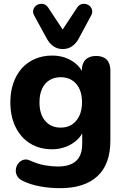

<svg xmlns="http://www.w3.org/2000/svg" viewBox="-20 -791 655 1002"><path d="M294 191Q240 191 190.5 182Q141 173 103 155Q80 145 70.5 129Q61 113 62.5 95Q64 77 74.5 63Q85 49 101 43.5Q117 38 135 46Q179 66 216.5 72Q254 78 281 78Q345 78 377 49Q409 20 409 -40V-116H418Q403 -70 356 -41Q309 -12 252 -12Q186 -12 137 -42.5Q88 -73 61 -128.5Q34 -184 34 -257Q34 -312 49.5 -357Q65 -402 93.5 -434Q122 -466 162.5 -483.5Q203 -501 252 -501Q311 -501 356.5 -472.5Q402 -444 417 -398L407 -366V-423Q407 -460 426.5 -479.5Q446 -499 482 -499Q518 -499 537 -479.5Q556 -460 556 -423V-57Q556 66 488.5 128.5Q421 191 294 191ZM297 -125Q331 -125 355.5 -141Q380 -157 394 -186.5Q408 -216 408 -257Q408 -319 377.5 -353.5Q347 -388 297 -388Q263 -388 238 -372.5Q213 -357 199.5 -327.5Q186 -298 186 -257Q186 -195 216 -160Q246 -125 297 -125ZM307 -535Q280 -535 259 -549.5Q238 -564 224 -590L159 -709Q149 -727 154.5 -742.5Q160 -758 174 -765.5Q188 -773 204 -770.5Q220 -768 231 -752L307 -637L383 -752Q394 -768 410 -770.5Q426 -773 440 -765.5Q454 -758 459.5 -742.5Q465 -727 455 -709L391 -590Q377 -564 356 -549.5Q335 -535 307 -535Z"/></svg>

Font: Nunito ExtraLight ExtraBold
Style: Regular
Weight: 800
Version: Version 3.602